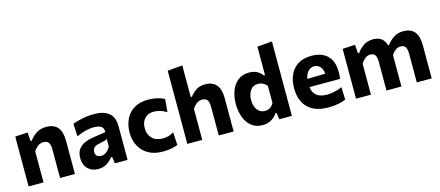

<svg xmlns="http://www.w3.org/2000/svg" viewBox="-52 -1295 4256 1858"><g transform="rotate(-15 2076.0 -366.0)"><path d="M61.5 0V-499L187 -506.5L193.5 -419.5H206Q231.5 -456.5 272.8 -484.5Q314 -512.5 373.5 -512.5Q525.5 -512.5 525.5 -336V0H376.5V-288Q376.5 -331.5 362 -354Q347.5 -376.5 310 -376.5Q277.5 -376.5 253 -357.5Q228.5 -338.5 211 -311.5V0Z M757.5 12Q693 12 653.8 -27.8Q614.5 -67.5 614.5 -134.5Q614.5 -191 639.8 -223.8Q665 -256.5 702.2 -272.2Q739.5 -288 775.5 -294L914.5 -315.5Q916.5 -359 889 -374.5Q861.5 -390 814.5 -390Q780 -390 735.8 -379Q691.5 -368 644 -346L637 -473.5Q674 -487 731.5 -499.8Q789 -512.5 855 -512.5Q948.5 -512.5 1000.8 -470.8Q1053 -429 1053 -335V0H925.5L916 -66.5H904.5Q884.5 -37.5 847.8 -12.8Q811 12 757.5 12ZM817 -103.5Q843.5 -103.5 868.8 -121.8Q894 -140 910.5 -171.5V-248Q901.5 -241 884 -235.8Q866.5 -230.5 819 -221Q792 -215.5 776.2 -199.2Q760.5 -183 760.5 -156Q760.5 -127 777.8 -115.2Q795 -103.5 817 -103.5Z M1405 11Q1320 11 1261 -22.8Q1202 -56.5 1171 -115Q1140 -173.5 1140 -248.5Q1140 -324 1168.8 -383.8Q1197.5 -443.5 1254.2 -477.8Q1311 -512 1395.5 -512Q1440 -512 1483 -502.2Q1526 -492.5 1556.5 -476L1545.5 -347Q1502.5 -371.5 1470.8 -378.5Q1439 -385.5 1416.5 -385.5Q1360 -385.5 1326.2 -349.8Q1292.5 -314 1292.5 -253Q1292.5 -191 1330 -151.5Q1367.5 -112 1439.5 -112Q1467.5 -112 1495.2 -119.8Q1523 -127.5 1548 -144L1555.5 -15Q1529.5 -4 1492.8 3.5Q1456 11 1405 11Z M1651.5 0V-733L1801 -746V-429.5H1813.5Q1836 -461.5 1873 -487Q1910 -512.5 1963.5 -512.5Q2115.5 -512.5 2115.5 -336V0H1966.5V-288Q1966.5 -331.5 1952 -354Q1937.5 -376.5 1900 -376.5Q1867.5 -376.5 1843 -357.5Q1818.5 -338.5 1801 -311.5V0Z M2405 13.5Q2336.5 13.5 2292 -23.5Q2247.5 -60.5 2226 -120.5Q2204.5 -180.5 2204.5 -250Q2204.5 -324.5 2227.5 -383.8Q2250.5 -443 2295.2 -477.8Q2340 -512.5 2406.5 -512.5Q2451 -512.5 2484.2 -495.2Q2517.5 -478 2538 -448H2550V-733L2699 -746V0H2572.5L2563.5 -65.5H2553Q2525.5 -27 2489.2 -6.8Q2453 13.5 2405 13.5ZM2461.5 -113.5Q2492.5 -113.5 2514.5 -128.8Q2536.5 -144 2550 -169.5V-339.5Q2535 -360.5 2511.5 -372.2Q2488 -384 2462 -384Q2409 -384 2383 -344Q2357 -304 2357 -249Q2357 -214 2368.2 -183.2Q2379.5 -152.5 2402.8 -133Q2426 -113.5 2461.5 -113.5Z M3065 13Q2968.5 13 2907.2 -20.8Q2846 -54.5 2817.2 -114.2Q2788.5 -174 2788.5 -251Q2788.5 -328 2815.5 -386.8Q2842.5 -445.5 2896.2 -479Q2950 -512.5 3030 -512.5Q3132 -512.5 3189.5 -458Q3247 -403.5 3247 -291.5Q3247 -254 3242.5 -225H2935.5Q2941.5 -170 2977.2 -140Q3013 -110 3083 -110Q3112.5 -110 3155.2 -118.5Q3198 -127 3233.5 -145L3238.5 -19Q3209.5 -5.5 3165.5 3.8Q3121.5 13 3065 13ZM3031.5 -408Q2995 -408 2969.5 -381Q2944 -354 2936.5 -307L3116 -310.5Q3113.5 -356 3090 -382Q3066.5 -408 3031.5 -408Z M3341.5 0V-499L3467 -506.5L3473.5 -420H3486Q3511 -456.5 3550.8 -484.5Q3590.5 -512.5 3648 -512.5Q3700.5 -512.5 3731.5 -488.5Q3762.5 -464.5 3775.5 -419H3784.5Q3811 -456 3852.2 -484.2Q3893.5 -512.5 3952 -512.5Q4026 -512.5 4063 -467.5Q4100 -422.5 4100 -336V0H3950.5V-288Q3950.5 -331.5 3937 -354Q3923.5 -376.5 3888 -376.5Q3858.5 -376.5 3835.8 -358.8Q3813 -341 3796.5 -315.5V0H3647V-288Q3647 -331.5 3633.2 -354Q3619.5 -376.5 3584.5 -376.5Q3554 -376.5 3530.8 -357.2Q3507.5 -338 3491 -311.5V0Z"/></g></svg>

Font: Heraclito
Style: Bold
Weight: 700
Designer: Kostas Bartsokas (font) & Cristiano Sobral (main changes)
Foundry: Kostas Bartsokas (font) & Cristiano Sobral (main changes)
Version: Version 1.00;July 8, 2020;FontCreator 13.0.0.2655 64-bit